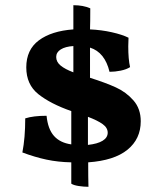

<svg xmlns="http://www.w3.org/2000/svg" viewBox="-20 -618 616 738"><path d="M319 6Q319 66 320 100Q302 100 282.5 97Q263 94 254 88V6Q203 5 158.5 -4.5Q114 -14 66 -32Q77 -88 77 -163Q108 -173 159 -173Q164 -122 187.5 -95.5Q211 -69 254 -63V-191Q174 -219 127.5 -256Q81 -293 81 -359Q81 -427 129.5 -463Q178 -499 262 -505V-598Q300 -598 327 -586Q327 -530 326 -505Q370 -503 410 -494Q450 -485 474 -473L473 -440Q473 -390 480 -360Q466 -351 444 -346.5Q422 -342 401 -342Q383 -417 326 -435V-319Q386 -300 425.5 -282Q465 -264 493 -232Q521 -200 521 -152Q521 -84 470 -42.5Q419 -1 319 6ZM262 -340V-441Q231 -439 213.5 -428Q196 -417 196 -399Q196 -380 213 -366Q230 -352 262 -340ZM394 -108Q394 -127 374.5 -141Q355 -155 318 -169V-61Q355 -65 374.5 -77Q394 -89 394 -108Z"/></svg>

Font: Vollkorn SC
Style: Bold
Weight: 700
Designer: Friedrich Althausen
Foundry: Friedrich Althausen
Version: Version 4.015